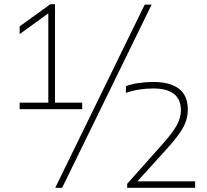

<svg xmlns="http://www.w3.org/2000/svg" viewBox="-20 -830 989 918"><path d="M74 -308V-339H211V-766L74 -667V-704L221 -810H243V-339H373V-308ZM244 68 672 -808H705L277 68ZM588 68V49L757 -141Q805 -194.5 825 -230.8Q845 -267 845 -302Q845 -407 713 -407Q642 -407 582 -386V-418Q636 -438 714 -438Q793 -438 835.5 -405.8Q878 -373.5 878 -305Q878 -261 856.2 -221.2Q834.5 -181.5 781 -122L637 37H913V68Z"/></svg>

Font: Encode Sans Exp Th
Style: Regular
Weight: 100
Width: 7
Designer: Multiple Designers
Foundry: Impallari Type
Version: Version 3.002; ttfautohint (v1.8.3) -l 8 -r 50 -G 200 -x 14 